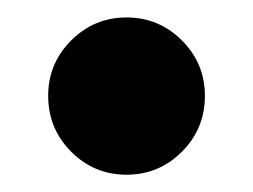

<svg xmlns="http://www.w3.org/2000/svg" viewBox="-20 -186 290 220"><path d="M35.2 -76.2Q35.2 -113.3 61.5 -139.6Q87.9 -166 125 -166Q162.1 -166 188.5 -139.6Q214.8 -113.3 214.8 -76.2Q214.8 -38.6 188.5 -12.2Q162.1 14.2 125 14.2Q87.9 14.2 61.5 -12.2Q35.2 -38.6 35.2 -76.2Z"/></svg>

Font: Cinzel Black
Style: Regular
Weight: 900
Designer: Natanael Gama
Version: Version 1.001;PS 001.001;hotconv 1.0.56;makeotf.lib2.0.21325